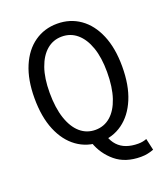

<svg xmlns="http://www.w3.org/2000/svg" viewBox="-150 -771 899 1037"><g transform="rotate(-20 300.0 -252.5)"><path d="M300 12Q226 12 169 -29Q112 -70 80 -146.5Q48 -223 48 -331Q48 -437 80 -512.5Q112 -588 169 -628Q226 -668 300 -668Q374 -668 431 -628Q488 -588 520 -512.5Q552 -437 552 -331Q552 -223 520 -146.5Q488 -70 431 -29Q374 12 300 12ZM300 -58Q350 -58 387 -90Q424 -122 444.5 -183Q465 -244 465 -331Q465 -414 444.5 -472.5Q424 -531 387 -562.5Q350 -594 300 -594Q250 -594 213 -562.5Q176 -531 155.5 -472.5Q135 -414 135 -331Q135 -244 155.5 -183Q176 -122 213 -90Q250 -58 300 -58ZM481 163Q392 163 336 116.5Q280 70 256 1L344 -6Q354 26 374.5 48Q395 70 424.5 80.5Q454 91 491 91Q506 91 518 88.5Q530 86 540 82L555 149Q539 155 521 159Q503 163 481 163Z"/></g></svg>

Font: Source Code Variable
Style: Regular
Weight: 400
Monospace: yes
Designer: Paul D. Hunt, Teo Tuominen
Foundry: Adobe Systems Incorporated
Version: Version 1.010;hotconv 1.0.106;makeotfexe 2.5.65593